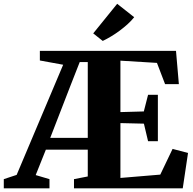

<svg xmlns="http://www.w3.org/2000/svg" viewBox="-74 -1018 1046 1038"><path d="M-53.5 0V-49.5L16 -72.5L267.5 -668L141.5 -691V-743H877.5L893 -563H818.5L774.5 -678L577 -690V-412L703.5 -415.5L726.5 -505.5H779.5V-254.5H726.5L704 -349.5L577 -352.5V-56L792.5 -74L859 -213L942.5 -191L914 0H326V-49.5L400.5 -64V-209H174L119 -71.5L193.5 -49.5V0ZM197.5 -272.5H400.5V-682.5H357L306 -552.5ZM481 -797 430 -837.5 559.5 -997.5 651.5 -925Q636 -905.5 615.8 -887.2Q595.5 -869 573 -852.2Q550.5 -835.5 527.2 -821.5Q504 -807.5 482 -797Z"/></svg>

Font: Merriweather 60pt Black
Style: Regular
Weight: 900
Version: Version 2.100